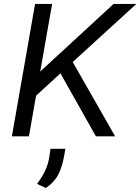

<svg xmlns="http://www.w3.org/2000/svg" viewBox="-20 -688 708 969"><path d="M40 0 157 -668H243L183 -327L553 -668H668L347 -375L561 0H464L285 -318L162 -205L126 0ZM211 261 167 240Q191 208 207 175Q223 142 229 103L235 63H310L303 103Q293 157 273 195Q253 233 211 261Z"/></svg>

Font: Gantari
Style: Italic
Weight: 400
Italic angle: -10°
Designer: Anugrah Pasau
Foundry: Lafontype
Version: Version 1.000; ttfautohint (v1.8.3)